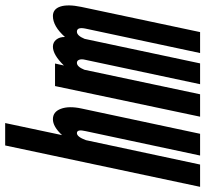

<svg xmlns="http://www.w3.org/2000/svg" viewBox="-52 -730 775 724"><g transform="rotate(-90 335.0 -367.5)"><path d="M-7 0H77L169 -430.5Q181.5 -464.5 195.5 -464.5Q211 -464.5 203 -431.5L111 0H193L288.5 -448Q298.5 -495 287.2 -525Q276 -555 248 -555Q220 -555 188 -520.5L233.5 -735H149Z M637 -555Q598.5 -555 558 -509.5Q558.5 -529.5 548.2 -542.2Q538 -555 521.5 -555Q491 -555 450.5 -513.5L458 -547H373L257.5 0H342L434.5 -436.5Q446 -464.5 460.5 -464.5Q469 -464.5 472.2 -455.8Q475.5 -447 472 -433L380 0H458.5L551 -435.5Q563 -464.5 578 -464.5Q596.5 -464.5 589.5 -431.5L497.5 0H576.5L671.5 -448Q682 -498.5 672.8 -526.8Q663.5 -555 637 -555Z"/></g></svg>

Font: League Gothic SemiCondensed Italic
Style: Regular
Weight: 400
Width: 4
Designer: The League of Moveable Type
Version: Version 1.600; ttfautohint (v1.8.3)